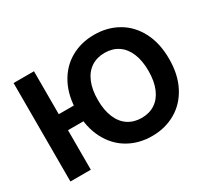

<svg xmlns="http://www.w3.org/2000/svg" viewBox="-141 -951 1301 1194"><g transform="rotate(-30 510.0 -353.5)"><path d="M206.4 0H59.9V-707H206.4ZM358.6 -283.8H133V-398.6H358.6ZM642.8 9.8Q548.1 9.8 473.2 -33.6Q398.2 -76.9 355.4 -159.4Q312.6 -241.9 312.6 -353.5Q312.6 -466.6 355.4 -548.7Q398.2 -630.7 473.2 -673.7Q548.1 -716.8 642.8 -716.8Q737.5 -716.8 812.4 -673.7Q887.4 -630.7 930.2 -548.7Q973 -466.6 973 -353.5Q973 -241.4 930.2 -159.1Q887.4 -76.9 812.4 -33.6Q737.5 9.8 642.8 9.8ZM642.8 -586.7Q587.7 -586.7 546.8 -559.8Q505.8 -532.9 483.5 -480.4Q461.1 -428 461.1 -353.5Q461.1 -279 483.5 -226.6Q505.8 -174.2 546.8 -147.3Q587.7 -120.4 642.8 -120.4Q698.3 -120.4 739 -147.3Q779.8 -174.2 802.1 -226.6Q824.5 -279 824.5 -353.5Q824.5 -428 802.1 -480.4Q779.8 -532.9 739 -559.8Q698.3 -586.7 642.8 -586.7Z"/></g></svg>

Font: Pretendard Std Variable
Style: Regular
Weight: 400
Designer: Base glyphs from Inter by Rasmus Andersson; Hangeul glyphs from Noto Sans CJK(Source Han Sans) by Jang Soo-young and Kan
Foundry: Kil Hyung-jin
Version: Version 1.309;Glyphs 3.2 (3225)